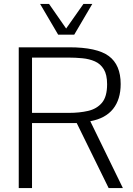

<svg xmlns="http://www.w3.org/2000/svg" viewBox="-20 -955 673 975"><path d="M75.2 0V-714.8H331.1Q472.7 -714.8 532.7 -670.2Q592.8 -625.5 592.8 -528.3Q592.8 -450.2 554.2 -401.9Q515.6 -353.5 438.5 -339.4L604 0H531.7L369.6 -330.1H142.6V0ZM142.6 -381.8H331.1Q383.3 -381.8 427.2 -391.8Q471.2 -401.9 497.6 -432.9Q523.9 -463.9 523.9 -527.3Q523.9 -575.7 507.1 -603.3Q490.2 -630.9 461.9 -643.3Q433.6 -655.8 398.4 -659.2Q363.3 -662.6 326.7 -662.6H142.6ZM275.4 -778.8 183.6 -935.1H229L315.9 -810.1L403.8 -935.1H448.7L356.9 -778.8Z"/></svg>

Font: Pontano Sans Light
Style: Regular
Weight: 300
Designer: Vernon Adams
Foundry: Vernon Adams
Version: Version 2.001